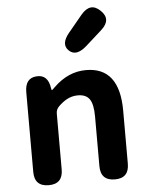

<svg xmlns="http://www.w3.org/2000/svg" viewBox="-59 -941 760 989"><g transform="rotate(-5 320.5 -446.5)"><path d="M153 0Q79 0 79 -75V-487Q79 -560 138 -564Q198 -569 208 -496Q210 -486 211.5 -486Q213 -486 228 -501Q303 -574 395 -574Q568 -574 568 -349V-75Q568 0 495 0Q421 0 421 -75V-331Q421 -395 402.5 -421.5Q384 -448 342 -448Q310 -448 282 -432Q260 -419 241 -400Q226 -385 226 -364V-75Q226 0 153 0ZM406 -696Q351 -648 315 -683Q279 -718 326 -774L398 -861Q448 -920 498 -871Q548 -823 491 -772Z"/></g></svg>

Font: Resource Han Rounded KR
Style: Bold
Weight: 700
Designer: Cyano Hao (round all glyphs); Ryoko NISHIZUKA 西塚涼子 (kana, bopomofo & ideographs); Paul D. Hunt (Latin, Greek & Cyrillic)
Foundry: Cyano Hao
Version: 0.990